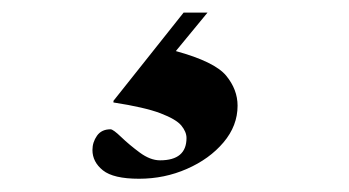

<svg xmlns="http://www.w3.org/2000/svg" viewBox="-20 -44 540 297"><path d="M195 232.5Q155.5 232.5 139.2 219.5Q123 206.5 123 188Q123 176 130 166Q137 156 151 156Q155 156 167.5 168Q180 180 196.2 192Q212.5 204 227.5 204Q268.5 204 268.5 169.5Q268.5 160 260.5 150.2Q252.5 140.5 228.2 131.2Q204 122 155.5 114.5V112L264 -24.5H301L252 35Q312 51.5 329.8 73Q347.5 94.5 347.5 119.5Q347.5 150.5 325.8 176.2Q304 202 269.2 217.2Q234.5 232.5 195 232.5Z"/></svg>

Font: Newsreader Display ExtraBold
Style: Regular
Weight: 800
Designer: Hugues Gentile
Foundry: Production Type
Version: Version 1.001